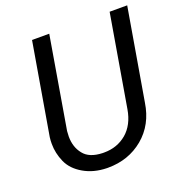

<svg xmlns="http://www.w3.org/2000/svg" viewBox="-130 -825 900 948"><g transform="rotate(-20 320.5 -350.5)"><path d="M548.3 -710.9 466.3 -228.5C457.5 -176.3 436.5 -136.2 403.8 -108.4C370.6 -80.6 331.5 -66.9 286.1 -66.9C283.2 -66.9 279.8 -66.9 276.9 -66.9C231.4 -68.4 198.2 -81.5 178.2 -107.4C157.7 -132.8 147.9 -164.1 147.9 -200.7C147.9 -210 148.4 -219.2 149.4 -229L231 -710.9H140.6L58.6 -229.5C57.1 -217.8 56.6 -206.5 56.6 -195.3C56.6 -162.6 63.5 -130.4 77.6 -98.6C91.8 -66.9 116.2 -41.5 150.9 -21.5C185.1 -1.5 225.6 9.3 272 10.3C273.9 10.3 276.4 10.3 278.3 10.3C350.1 10.3 412.1 -11.2 463.9 -54.2C516.1 -97.7 547.4 -156.2 558.6 -230L640.6 -710.9Z"/></g></svg>

Font: Roboto
Style: Italic
Weight: 400
Italic angle: -12°
Designer: Google
Version: Version 2.137; 2017